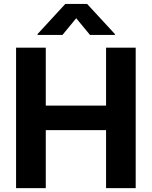

<svg xmlns="http://www.w3.org/2000/svg" viewBox="-20 -974 786 994"><path d="M303.3 -793 374.6 -879.6 446 -793H574.9V-797.6L430.8 -953.8H318.2L174.4 -797.6V-793ZM63.2 0H217V-300.4H529.1V0H682.5V-727.3H529.1V-427.2H217V-727.3H63.2Z"/></svg>

Font: TID UI
Style: Bold
Weight: 700
Designer: The TID Project Authors
Foundry: Bakken & Bæck
Version: Version 1.001;hotconv 1.0.109;makeotfexe 2.5.65596